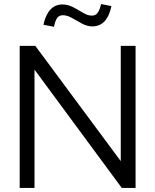

<svg xmlns="http://www.w3.org/2000/svg" viewBox="-20 -926 765 946"><path d="M77 0V-700H154L575 -132V-700H648V0H580L150 -583V0ZM246 -794 194 -804Q216 -904 288 -904Q315 -904 340.5 -890.5Q366 -877 389 -863Q412 -849 433 -849Q450 -849 460.5 -862Q471 -875 478 -906L529 -896Q508 -796 435 -796Q409 -796 383.5 -810Q358 -824 334.5 -837.5Q311 -851 290 -851Q272 -851 262 -838Q252 -825 246 -794Z"/></svg>

Font: Red Hat Display VF
Style: Regular
Weight: 300
Designer: Pentagram, MCKL
Foundry: Pentagram, MCKL
Version: Version 1.023